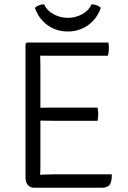

<svg xmlns="http://www.w3.org/2000/svg" viewBox="-20 -883 602 903"><path d="M100 -677 106 -683H169V-624Q169 -603 169.5 -591.8Q170 -580.5 170 -560V-97Q170 -87.5 169.5 -79Q169 -70.5 169 -60V0H141Q122.5 0 111.2 -12.8Q100 -25.5 100 -48ZM439 -377Q440.5 -369 441.2 -360.5Q442 -352 442 -346Q442 -340 441.2 -331.8Q440.5 -323.5 439 -315H229Q218 -315 204 -315.2Q190 -315.5 174.8 -315.8Q159.5 -316 145 -316V-376Q159.5 -376 174.8 -376.2Q190 -376.5 204 -376.8Q218 -377 229 -377ZM490 -683Q491.5 -675 491.8 -667.5Q492 -660 492 -654Q492 -648 491 -638.8Q490 -629.5 487 -621H229Q218 -621 204 -621Q190 -621 174.8 -621.2Q159.5 -621.5 145 -622V-683ZM506 -63Q506 -25.5 494.8 -12.8Q483.5 0 458 0H145V-59Q164 -60.5 183.5 -61.8Q203 -63 230 -63ZM454 -846Q437 -796 395.5 -765.5Q354 -735 299 -735Q243.5 -735 202.5 -765.5Q161.5 -796 144 -846Q152.5 -854.5 164.2 -858.5Q176 -862.5 187 -863Q200.5 -833 232.2 -816Q264 -799 299 -799Q334.5 -799 366 -816Q397.5 -833 411 -863Q422.5 -862.5 434.2 -858.5Q446 -854.5 454 -846Z"/></svg>

Font: Signika Negative Light
Style: Regular
Weight: 300
Designer: Anna Giedry
Foundry: Anna Giedry
Version: Version 2.001